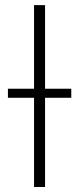

<svg xmlns="http://www.w3.org/2000/svg" viewBox="-20 -748 317 768"><path d="M160.2 -727.5V0H116.2V-727.5ZM11.7 -356.9V-393.1H265.1V-356.9Z"/></svg>

Font: Inter Extra Light
Style: Regular
Weight: 200
Designer: Rasmus Andersson
Foundry: rsms
Version: Version 4.000;git-3c8e0fc